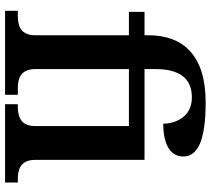

<svg xmlns="http://www.w3.org/2000/svg" viewBox="-56 -754 811 738"><g transform="rotate(90 349.0 -385.5)"><path d="M22 0H345V-49H321C286 -49 246 -57 246 -116V-476H465V-115C465 -57 424 -49 390 -49H381V0H682V-49H670C635 -49 595 -57 595 -116V-536H246V-577C246 -663 276 -718 355 -718C436 -718 456 -646 456 -608C542 -608 582 -639 582 -685C582 -739 524 -771 374 -771C196 -771 116 -687 116 -551V-536H26V-476H116V-116C116 -57 76 -49 41 -49H22Z"/></g></svg>

Font: Noto Serif SemiBold
Style: Regular
Weight: 600
Designer: Monotype Design Team
Foundry: Monotype Imaging Inc.
Version: Version 2.013